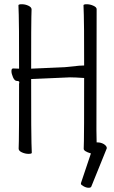

<svg xmlns="http://www.w3.org/2000/svg" viewBox="-20 -720 540 906"><path d="M411 160Q409 166 398 166Q387 166 374.5 159Q362 152 362 148V144L409 4Q375 -6 375 -18Q375 -30 376 -56Q377 -82 377 -347V-352Q334 -355 310 -355Q310 -355 127 -347V-342Q127 -74 128.5 -45Q130 -16 130 1Q130 6 114.5 6Q99 6 83.5 -1Q68 -8 68 -18.5Q68 -29 69 -55Q70 -81 70 -327H71V-332Q71 -338 60 -338Q49 -338 41.5 -355Q34 -372 34 -384.5Q34 -397 42 -397L70 -396V-401Q70 -621 68.5 -649.5Q67 -678 67 -695Q67 -700 83 -700Q99 -700 114 -693Q129 -686 129 -675.5Q129 -665 128 -639.5Q127 -614 127 -401V-396L286 -403L354 -410L377 -411V-416Q377 -621 375.5 -649.5Q374 -678 374 -695Q374 -700 389.5 -700Q405 -700 420.5 -693Q436 -686 436 -677L435 -106Q435 -79 436 -48H441Q456 -48 470 -40Q484 -31 484 -21Q484 -19 483 -18ZM390 -3ZM470 -40Q470 -40 471 -40ZM354 -410H355Z"/></svg>

Font: LXGW WenKai Mono TC Light
Style: Regular
Weight: 300
Designer: LXGW / Fontworks Inc.
Foundry: LXGW / Fontworks Inc.
Version: Version 1.330